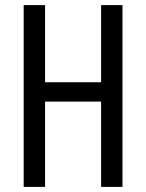

<svg xmlns="http://www.w3.org/2000/svg" viewBox="-20 -734 573 754"><path d="M461 0V-714H377V-411H157V-714H73V0H157V-335H377V0Z"/></svg>

Font: Noto Sans Gurmukhi UI ExtraCondensed
Style: Regular
Weight: 400
Width: 2
Designer: Jelle Bosma - Monotype Design Team
Foundry: Monotype Imaging Inc.
Version: Version 2.004